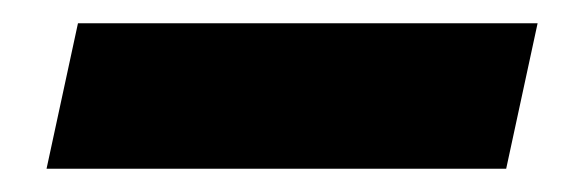

<svg xmlns="http://www.w3.org/2000/svg" viewBox="-20 -360 497 165"><path d="M20 -215 47 -340H442L415 -215Z"/></svg>

Font: Kanit SemiBold
Style: Italic
Weight: 600
Italic angle: -12°
Designer: Katatrad Team
Foundry: CadsonDemak
Version: Version 2.000; ttfautohint (v1.8.3)